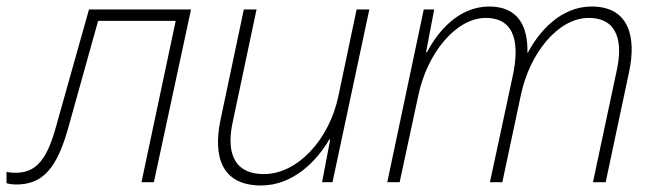

<svg xmlns="http://www.w3.org/2000/svg" viewBox="-69 -559 2013 589"><path d="M-19 7C62 7 105 -43 139 -162L232 -495H470L365 0H403L517 -530H204L101 -164C72 -60 35 -29 -21 -29C-28 -29 -37 -29 -49 -32V3C-43 5 -31 7 -19 7Z M732 10C830 10 903 -65 941 -131H944L919 0H951L1064 -530H1025L969 -264C941 -130 843 -25 741 -25C640 -25 627 -103 645 -185L718 -530H679L607 -189C585 -81 609 10 732 10Z M1119 0H1157L1214 -265C1241 -396 1330 -504 1421 -504C1518 -504 1522 -414 1505 -331L1434 0H1472L1529 -268C1556 -396 1643 -504 1737 -504C1830 -504 1841 -424 1823 -343L1750 0H1789L1861 -339C1883 -442 1863 -539 1746 -539C1650 -539 1584 -461 1550 -397H1549C1551 -483 1517 -539 1432 -539C1336 -539 1273 -460 1241 -399H1238L1263 -530H1231Z"/></svg>

Font: Noto Sans ExtraLight
Style: Italic
Weight: 200
Italic angle: -12°
Designer: Monotype Design Team
Foundry: Monotype Imaging Inc.
Version: Version 2.013